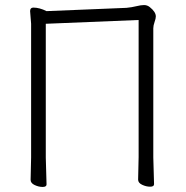

<svg xmlns="http://www.w3.org/2000/svg" viewBox="-20 -732 735 759"><path d="M526 -22 528 -111V-653L161 -638V-109L164 -3Q164 7 148.5 7Q133 7 117 -0.5Q101 -8 101 -21L103 -110V-638L99 -688Q99 -702 112 -702Q136 -702 164 -688L480 -701Q501 -703 519 -707.5Q537 -712 549.5 -712Q562 -712 572 -704Q596 -685 596 -667Q596 -659 591 -645Q586 -631 586 -620V-110L589 -4Q589 6 573.5 6Q558 6 542 -1.5Q526 -9 526 -22Z"/></svg>

Font: LXGW WenKai Lite Light
Style: Regular
Weight: 300
Designer: LXGW / Fontworks Inc.
Foundry: LXGW / Fontworks Inc.
Version: Version 1.511; March 25, 2025